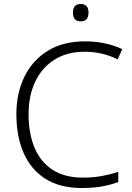

<svg xmlns="http://www.w3.org/2000/svg" viewBox="-20 -931 663 961"><path d="M404 -672Q316 -672 253 -632.5Q190 -593 156.5 -522.5Q123 -452 123 -359Q123 -263 153 -191.5Q183 -120 243.5 -81Q304 -42 394 -42Q446 -42 489.5 -50Q533 -58 572 -71V-20Q535 -6 491 2Q447 10 388 10Q280 10 207.5 -36Q135 -82 98.5 -165Q62 -248 62 -359Q62 -465 102.5 -547.5Q143 -630 219.5 -677Q296 -724 405 -724Q509 -724 592 -685L569 -634Q492 -672 404 -672ZM384 -911Q423 -911 423 -868Q423 -824 384 -824Q345 -824 345 -868Q345 -911 384 -911Z"/></svg>

Font: Noto Sans Sinhala Light
Style: Regular
Weight: 300
Designer: Jelle Bosma - Monotype Design Team
Foundry: Monotype Imaging Inc.
Version: Version 2.006; ttfautohint (v1.8.4.7-5d5b)